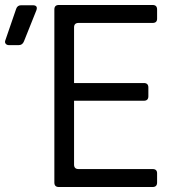

<svg xmlns="http://www.w3.org/2000/svg" viewBox="-113 -750 733 770"><path d="M123 0Q105 0 105 -18V-712Q105 -730 123 -730H499Q517 -730 517 -712V-675Q517 -658 499 -658H202Q184 -658 184 -640V-417H464Q482 -417 482 -399V-364Q482 -346 464 -346H184V-90Q184 -72 202 -72H499Q517 -72 517 -55V-18Q517 0 499 0ZM-77 -569Q-86 -569 -90.5 -575Q-95 -581 -91 -590L-48 -715Q-43 -729 -28 -729H18Q40 -729 33 -709L-17 -584Q-23 -569 -38 -569Z"/></svg>

Font: Pitagon Sans Mono Light
Style: Regular
Weight: 300
Monospace: yes
Designer: Travis Tran
Foundry: Pitagon
Version: Version 1.001; ttfautohint (v1.8.4.7-5d5b);gftools[0.9.26]